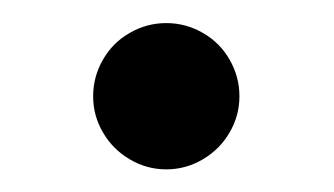

<svg xmlns="http://www.w3.org/2000/svg" viewBox="-20 -134 292 168"><path d="M189.5 -49.8Q189.5 -32.7 180.9 -18.1Q172.4 -3.4 157.5 5.4Q142.6 14.2 125.5 14.2Q108.4 14.2 93.5 5.4Q78.6 -3.4 70.1 -18.1Q61.5 -32.7 61.5 -49.8Q61.5 -66.9 70.1 -81.8Q78.6 -96.7 93.5 -105.2Q108.4 -113.8 125.5 -113.8Q142.6 -113.8 157.5 -105.2Q172.4 -96.7 180.9 -81.8Q189.5 -66.9 189.5 -49.8Z"/></svg>

Font: TypoPRO Playfair Display SC
Style: Regular
Weight: 400
Designer: Claus Eggers Sørensen
Foundry: Claus Eggers Sørensen
Version: Version 1.004;PS 001.004;hotconv 1.0.70;makeotf.lib2.5.58329